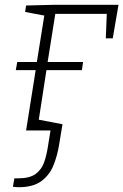

<svg xmlns="http://www.w3.org/2000/svg" viewBox="-20 -545 515 802"><path d="M89 0 129 -252H46L52 -286H134L165 -480L85 -495L89 -522L207 -525H475L451 -385H422L426 -487H211L179 -286H327L322 -252H174L142 -45L241 -26L227 59Q220 103 204 144Q188 185 153.5 211Q119 237 58 237Q44 237 34 235L40 200Q44 200 47.5 200Q51 200 55 200Q104 200 129 181.5Q154 163 164.5 132.5Q175 102 180 68L191 0Z"/></svg>

Font: Bitter Light
Style: Italic
Weight: 300
Italic angle: -9°
Designer: Sol Matas, and Bitter project Authors
Foundry: Sol Matas
Version: Version 2.001